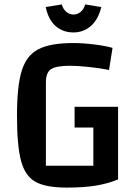

<svg xmlns="http://www.w3.org/2000/svg" viewBox="-20 -835 611 870"><path d="M515 -351V-22Q466 -2 411.5 6.5Q357 15 282 15Q188 15 141 -11Q94 -37 75.5 -105.5Q57 -174 57 -312Q57 -445 78.5 -514.5Q100 -584 154 -612Q208 -640 313 -640Q355 -640 407.5 -633.5Q460 -627 490 -618L474 -518Q435 -526 383 -531.5Q331 -537 297 -537Q236 -537 212 -522Q188 -507 188 -462V-84H403V-257H318V-351ZM187 -803 260 -815Q266 -793 281 -781Q296 -769 313 -769Q330 -769 345 -781Q360 -793 366 -815L439 -803Q425 -746 391.5 -717Q358 -688 313 -688Q266 -688 233 -716Q200 -744 187 -803Z"/></svg>

Font: Changa Medium
Style: Regular
Weight: 500
Designer: Eduardo Rodriguez Tunni
Foundry: Eduardo Rodriguez Tunni
Version: Version 2.002; ttfautohint (v1.5) -l 8 -r 50 -G 150 -x 14 -H